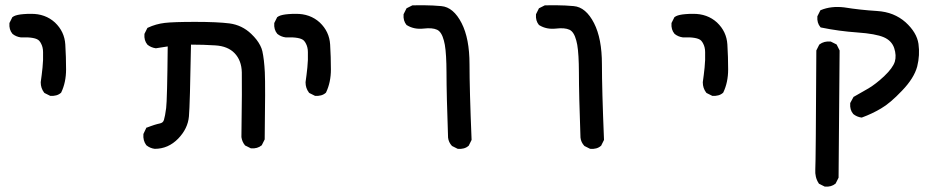

<svg xmlns="http://www.w3.org/2000/svg" viewBox="-20 -439 3540 725"><path d="M168.5 -77.6 148.9 -87.4 147.5 -88.4 146.5 -89.4Q133.8 -106.4 133.8 -127.9V-128.4V-128.9Q137.7 -155.8 140.6 -184.1Q143.6 -211.9 142.6 -242.2Q142.6 -246.6 142.1 -251.2Q141.6 -255.9 140.6 -259.8Q139.6 -263.7 138.4 -267.1Q137.2 -270.5 135.5 -273.7Q133.8 -276.9 132.1 -279.8Q130.4 -282.7 127.9 -285.2Q114.7 -299.8 58.6 -297.9H58.1Q40.5 -300.3 27.3 -311L26.9 -311.5Q13.7 -327.1 15.6 -351.1V-352.1L16.1 -353L25.9 -372.6L26.4 -374L27.3 -374.5Q29.8 -376.5 32.7 -377.9Q35.6 -379.4 39.3 -380.6Q43 -381.8 47.6 -382.8Q52.2 -383.8 57.4 -384.5Q62.5 -385.3 68.8 -385.7Q75.2 -386.2 81.8 -386.5Q88.4 -386.7 96.2 -386.7Q123.5 -387.2 146.5 -378.9Q169.4 -370.6 187.5 -354Q223.6 -319.8 226.6 -271Q229.5 -223.6 229.5 -176.8Q229.5 -128.4 211.4 -90.3L210.9 -89.4L210 -88.4Q202.1 -81.5 192.1 -78.9Q182.1 -76.2 170.4 -77.1H169.4Z M564 123Q546.4 120.6 533.2 109.9L532.7 109.4L532.2 108.9Q519.5 91.8 521.5 67.9V66.9L522 65.9L531.7 45.4L532.7 43L535.2 42.5Q543 39.6 549.8 37.1Q556.6 34.7 562.7 32.7Q568.8 30.8 573.7 29.5Q578.6 28.3 583 27.3Q585.9 26.9 588.6 25.6Q591.3 24.4 593.3 22.9Q595.2 21.5 596.7 19Q598.1 16.6 599.1 13.7Q601.1 6.8 603.3 -4.4Q605.5 -15.6 607.4 -30.8Q611.3 -61.5 613.3 -263.7L569.3 -256.8H568.4H567.9Q550.3 -259.3 537.1 -270L536.6 -270.5Q523.4 -286.1 525.4 -310.1V-311L525.9 -312L535.6 -331.5L536.6 -333.5L538.6 -334.5Q568.8 -348.6 602.1 -352.5Q634.3 -356.4 717.3 -356.4Q800.3 -356.4 846.7 -350.6Q894 -344.2 928.7 -311Q940.4 -299.8 948.7 -289.1Q957 -278.3 962.6 -267.3Q968.3 -256.3 970.7 -245.6Q977.5 -214.8 980 -166Q982.4 -117.2 979.5 85.9V87.4L979 88.4L969.2 107.9L968.8 109.4L967.8 109.9Q952.1 123 928.2 121.1H927.2L926.3 120.6L906.7 110.8L905.3 110.4L904.8 109.4Q894 96.2 891.6 78.6V78.1Q893.1 -19.5 893.3 -80.6Q893.6 -141.6 893.1 -165.5Q892.6 -188.5 885.7 -206.5Q878.9 -224.6 865.7 -238.3Q840.3 -264.6 793.5 -267.6Q771 -269 747.6 -269.8Q724.1 -270.5 701.2 -270.5Q697.3 -43.5 693.4 0.5Q689.5 46.4 652.8 84.5Q634.3 103.5 612.1 113.3Q589.8 123 564.5 123Z M1168.5 -77.6 1148.9 -87.4 1147.5 -88.4 1146.5 -89.4Q1133.8 -106.4 1133.8 -127.9V-128.4V-128.9Q1137.7 -155.8 1140.6 -184.1Q1143.6 -211.9 1142.6 -242.2Q1142.6 -246.6 1142.1 -251.2Q1141.6 -255.9 1140.6 -259.8Q1139.6 -263.7 1138.4 -267.1Q1137.2 -270.5 1135.5 -273.7Q1133.8 -276.9 1132.1 -279.8Q1130.4 -282.7 1127.9 -285.2Q1114.7 -299.8 1058.6 -297.9H1058.1Q1040.5 -300.3 1027.3 -311L1026.9 -311.5Q1013.7 -327.1 1015.6 -351.1V-352.1L1016.1 -353L1025.9 -372.6L1026.4 -374L1027.3 -374.5Q1029.8 -376.5 1032.7 -377.9Q1035.6 -379.4 1039.3 -380.6Q1043 -381.8 1047.6 -382.8Q1052.2 -383.8 1057.4 -384.5Q1062.5 -385.3 1068.8 -385.7Q1075.2 -386.2 1081.8 -386.5Q1088.4 -386.7 1096.2 -386.7Q1123.5 -387.2 1146.5 -378.9Q1169.4 -370.6 1187.5 -354Q1223.6 -319.8 1226.6 -271Q1229.5 -223.6 1229.5 -176.8Q1229.5 -128.4 1211.4 -90.3L1210.9 -89.4L1210 -88.4Q1202.1 -81.5 1192.1 -78.9Q1182.1 -76.2 1170.4 -77.1H1169.4Z M1707.5 122.6 1688 112.8 1687 112.3 1686 111.3Q1680.2 105 1676.5 97.2Q1672.9 89.4 1671.9 80.6V80.1Q1668.9 -0.5 1667.5 -62Q1666 -123.5 1666 -166Q1666 -183.1 1665.5 -198Q1665 -212.9 1664.3 -225.8Q1663.6 -238.8 1662.4 -249.8Q1661.1 -260.7 1659.7 -269.8Q1658.2 -278.8 1656.2 -285.6Q1647.5 -318.8 1630.4 -326.7Q1612.3 -335 1579.6 -331.1Q1543.5 -327.1 1516.6 -343.8L1515.6 -344.2L1515.1 -344.7Q1502 -360.4 1503.9 -384.3V-385.3L1504.4 -386.2L1514.2 -405.8L1515.1 -407.7L1517.1 -408.7L1536.6 -418.5L1537.6 -418.9H1539.1Q1560.1 -419.4 1579.1 -419.2Q1598.1 -418.9 1614.7 -418.2Q1631.3 -417.5 1646 -416Q1669.4 -414.1 1688.7 -397.7Q1708 -381.3 1723.1 -351.6Q1752.9 -293.5 1752.9 -196.3Q1752.9 -100.6 1760.7 87.9V89.4L1760.3 90.3L1750.5 109.9L1750 111.3L1749 111.8Q1741.2 118.7 1731.2 121.3Q1721.2 124 1709.5 123H1708.5Z M2207.5 122.6 2188 112.8 2187 112.3 2186 111.3Q2180.2 105 2176.5 97.2Q2172.9 89.4 2171.9 80.6V80.1Q2168.9 -0.5 2167.5 -62Q2166 -123.5 2166 -166Q2166 -183.1 2165.5 -198Q2165 -212.9 2164.3 -225.8Q2163.6 -238.8 2162.4 -249.8Q2161.1 -260.7 2159.7 -269.8Q2158.2 -278.8 2156.2 -285.6Q2147.5 -318.8 2130.4 -326.7Q2112.3 -335 2079.6 -331.1Q2043.5 -327.1 2016.6 -343.8L2015.6 -344.2L2015.1 -344.7Q2002 -360.4 2003.9 -384.3V-385.3L2004.4 -386.2L2014.2 -405.8L2015.1 -407.7L2017.1 -408.7L2036.6 -418.5L2037.6 -418.9H2039.1Q2060.1 -419.4 2079.1 -419.2Q2098.1 -418.9 2114.7 -418.2Q2131.3 -417.5 2146 -416Q2169.4 -414.1 2188.7 -397.7Q2208 -381.3 2223.1 -351.6Q2252.9 -293.5 2252.9 -196.3Q2252.9 -100.6 2260.7 87.9V89.4L2260.3 90.3L2250.5 109.9L2250 111.3L2249 111.8Q2241.2 118.7 2231.2 121.3Q2221.2 124 2209.5 123H2208.5Z M2668.5 -77.6 2648.9 -87.4 2647.5 -88.4 2646.5 -89.4Q2633.8 -106.4 2633.8 -127.9V-128.4V-128.9Q2637.7 -155.8 2640.6 -184.1Q2643.6 -211.9 2642.6 -242.2Q2642.6 -246.6 2642.1 -251.2Q2641.6 -255.9 2640.6 -259.8Q2639.6 -263.7 2638.4 -267.1Q2637.2 -270.5 2635.5 -273.7Q2633.8 -276.9 2632.1 -279.8Q2630.4 -282.7 2627.9 -285.2Q2614.7 -299.8 2558.6 -297.9H2558.1Q2540.5 -300.3 2527.3 -311L2526.9 -311.5Q2513.7 -327.1 2515.6 -351.1V-352.1L2516.1 -353L2525.9 -372.6L2526.4 -374L2527.3 -374.5Q2529.8 -376.5 2532.7 -377.9Q2535.6 -379.4 2539.3 -380.6Q2543 -381.8 2547.6 -382.8Q2552.2 -383.8 2557.4 -384.5Q2562.5 -385.3 2568.8 -385.7Q2575.2 -386.2 2581.8 -386.5Q2588.4 -386.7 2596.2 -386.7Q2623.5 -387.2 2646.5 -378.9Q2669.4 -370.6 2687.5 -354Q2723.6 -319.8 2726.6 -271Q2729.5 -223.6 2729.5 -176.8Q2729.5 -128.4 2711.4 -90.3L2710.9 -89.4L2710 -88.4Q2702.1 -81.5 2692.1 -78.9Q2682.1 -76.2 2670.4 -77.1H2669.4Z M3093.3 265.1 3073.7 255.4 3072.3 254.4 3071.3 252.9Q3064 241.7 3060.8 228.5Q3057.6 215.3 3058.6 200.7Q3060.5 173.8 3062.5 -247.1V-248.5L3063 -249.5L3072.8 -269L3073.7 -270.5L3074.7 -271.5Q3091.8 -284.2 3115.7 -282.2H3116.7L3117.7 -281.7L3137.2 -272L3139.2 -271L3139.6 -269.5L3140.1 -269L3149.9 -249.5L3150.4 -248.5V-247.1L3146.5 230.5V231.9L3146 232.9L3136.2 252.4L3135.7 253.9L3134.8 254.4Q3119.1 267.6 3095.2 265.6H3094.2ZM3232.9 4.9Q3215.3 2.4 3202.1 -8.3L3201.7 -8.8Q3188.5 -24.4 3190.4 -48.3V-49.8L3190.9 -50.8L3202.6 -72.3L3203.6 -73.7L3205.1 -74.2L3259.8 -105.5Q3272.9 -113.3 3287.8 -124.8Q3302.7 -136.2 3319.3 -151.9Q3351.1 -182.1 3358.9 -206.1Q3365.7 -229.5 3356.4 -257.8Q3346.7 -285.6 3317.4 -298.3Q3286.6 -311.5 3217.8 -316.4Q3147.5 -321.3 3081.1 -335L3079.1 -335.4L3077.6 -336.9Q3064.5 -352.5 3066.4 -376.5V-377.4L3066.9 -378.4L3076.7 -397.9L3077.6 -399.9L3079.6 -400.9Q3118.2 -417 3168 -411.1Q3228 -401.4 3291.5 -397.5Q3324.2 -395.5 3351.1 -384.8Q3377.9 -374 3399.4 -355Q3441.9 -316.4 3448.2 -273.4Q3454.1 -231 3443.4 -188Q3437.5 -166 3423.3 -143.3Q3409.2 -120.6 3386.2 -96.7Q3340.8 -48.8 3306.6 -29.3Q3272.9 -9.3 3235.4 4.4L3233.9 4.9Z"/></svg>

Font: NaikaiFont
Style: SemiBold
Weight: 600
Version: Version 1.89